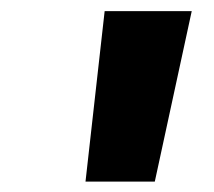

<svg xmlns="http://www.w3.org/2000/svg" viewBox="-20 -748 394 353"><path d="M137.2 -414.1 172.4 -727.5H332.5L264.6 -414.1Z"/></svg>

Font: Inter ExtraBold
Style: Italic
Weight: 800
Italic angle: -9.3988°
Designer: Rasmus Andersson
Foundry: rsms
Version: Version 4.001;git-66647c0bb